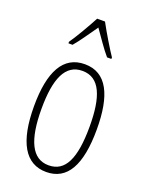

<svg xmlns="http://www.w3.org/2000/svg" viewBox="-146 -837 703 920"><g transform="rotate(20 206.0 -377.0)"><path d="M226 -764H186C163 -720 121 -648 97 -614V-606H118C145 -637 180 -690 206 -726C234 -687 266 -638 294 -606H316V-614C299 -638 251 -717 226 -764ZM366 -265C366 -437 319 -539 206 -539C97 -539 45 -444 45 -267C45 -84 100 10 207 10C314 10 366 -82 366 -265ZM83 -267C83 -421 119 -505 206 -505C296 -505 329 -416 329 -266C329 -101 291 -24 207 -24C122 -24 83 -108 83 -267Z"/></g></svg>

Font: Noto Sans Telugu ExtraCondensed ExtraLight
Style: Regular
Weight: 200
Width: 2
Designer: Jelle Bosma - Monotype Design Team
Foundry: Monotype Imaging Inc.
Version: Version 2.005